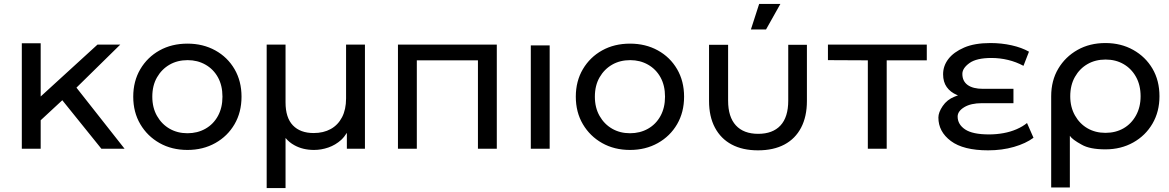

<svg xmlns="http://www.w3.org/2000/svg" viewBox="-20 -757 5951 977"><path d="M496 0 297 -247 187 -145V0H91V-537H187V-266L476 -530H592L369 -311L614 0Z M934 6Q854 6 792 -29Q730 -64 694 -125Q658 -186 658 -265Q658 -344 694 -405Q730 -466 792 -500.5Q854 -535 934 -535Q1013 -535 1075.5 -500.5Q1138 -466 1173.5 -405Q1209 -344 1209 -265Q1209 -186 1173.5 -125Q1138 -64 1075.5 -29Q1013 6 934 6ZM934 -79Q985 -79 1025.5 -102Q1066 -125 1089 -167Q1112 -209 1112 -265Q1112 -322 1089 -363.5Q1066 -405 1025.5 -428Q985 -451 935 -451Q883 -451 843 -428Q803 -405 779 -363.5Q755 -322 755 -265Q755 -209 779 -167Q803 -125 843 -102Q883 -79 934 -79Z M1337 200V-530H1433V-236Q1433 -158 1470.5 -119Q1508 -80 1576 -80Q1626 -80 1663 -100.5Q1700 -121 1720.5 -160.5Q1741 -200 1741 -256V-530H1837V0H1745V-81Q1732 -60 1716 -45Q1687 -19 1651 -6.5Q1615 6 1578 6Q1521 6 1478 -18Q1452 -32 1433 -55V200Z M2412 0V-450H2101V0H2005V-530H2508V0Z M2681 0V-526H2777V0Z M3186 6Q3106 6 3044 -29Q2982 -64 2946 -125Q2910 -186 2910 -265Q2910 -344 2946 -405Q2982 -466 3044 -500.5Q3106 -535 3186 -535Q3265 -535 3327.5 -500.5Q3390 -466 3425.5 -405Q3461 -344 3461 -265Q3461 -186 3425.5 -125Q3390 -64 3327.5 -29Q3265 6 3186 6ZM3186 -79Q3237 -79 3277.5 -102Q3318 -125 3341 -167Q3364 -209 3364 -265Q3364 -322 3341 -363.5Q3318 -405 3277.5 -428Q3237 -451 3187 -451Q3135 -451 3095 -428Q3055 -405 3031 -363.5Q3007 -322 3007 -265Q3007 -209 3031 -167Q3055 -125 3095 -102Q3135 -79 3186 -79Z M3801 -607 3843 -737H3951L3878 -607ZM3837 8Q3759 8 3703.5 -21.5Q3648 -51 3618 -107.5Q3588 -164 3588 -243V-529H3685V-245Q3685 -162 3724.5 -119Q3764 -76 3838 -76Q3912 -76 3951.5 -118.5Q3991 -161 3991 -245V-529H4086V-243Q4086 -164 4056.5 -107.5Q4027 -51 3971.5 -21.5Q3916 8 3837 8Z M4396 0V-450L4193 -451V-530H4696V-450H4492V0Z M5239 -56Q5200 -27 5139.5 -9.5Q5079 8 5008 8Q4882 8 4818.5 -39.5Q4755 -87 4755 -159Q4755 -185 4777 -217.5Q4799 -250 4837 -265Q4846 -269 4855 -272Q4852 -273 4849 -274Q4816 -288 4797.5 -314Q4779 -340 4779 -379Q4779 -422 4806 -457Q4833 -492 4886 -515Q4939 -538 5020 -538Q5076 -538 5127.5 -526.5Q5179 -515 5216 -494L5188 -422Q5151 -442 5109.5 -452Q5068 -462 5025 -462Q4949 -462 4913 -436Q4877 -410 4877 -381Q4877 -344 4904 -324.5Q4931 -305 4982 -305H5137V-232H4977Q4920 -232 4886.5 -211.5Q4853 -191 4853 -164Q4853 -124 4891 -98.5Q4929 -73 5013 -73Q5050 -73 5086 -79.5Q5122 -86 5153 -99.5Q5184 -113 5206 -131Z M5605 3Q5525 3 5484 -21Q5436 -47 5424 -66V197H5329V-267Q5329 -347 5365 -407.5Q5401 -468 5463 -503Q5525 -538 5605 -538Q5684 -538 5746.5 -503Q5809 -468 5844.5 -407.5Q5880 -347 5880 -267Q5880 -189 5844.5 -128Q5809 -67 5746.5 -32Q5684 3 5605 3ZM5605 -81Q5657 -81 5697 -104Q5737 -127 5760.5 -169.5Q5784 -212 5784 -267Q5784 -324 5760.5 -366Q5737 -408 5697 -431Q5657 -454 5606 -454Q5554 -454 5514 -431Q5474 -408 5450 -366Q5426 -324 5426 -267Q5426 -212 5450 -169.5Q5474 -127 5514 -104Q5554 -81 5605 -81Z"/></svg>

Font: Montserrat Z Med
Style: Regular
Weight: 500
Designer: Julieta Ulanovsky
Foundry: Julieta Ulanovsky
Version: Version 8.000